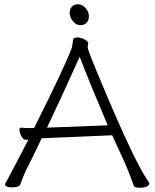

<svg xmlns="http://www.w3.org/2000/svg" viewBox="-20 -883 730 907"><path d="M612 -5Q593 -61 571 -111L510 -244L184 -230H177Q160 -193 144 -161L114 -101Q94 -63 76 -12Q71 2 37.5 2Q4 2 4 -12Q4 -16 7.5 -21Q11 -26 15 -34Q19 -42 28.5 -60Q38 -78 57.5 -114.5Q77 -151 114 -223H99Q90 -223 81 -239.5Q72 -256 72 -268Q72 -280 78 -280H80Q98 -278 119 -278H141Q278 -551 317 -651Q321 -661 323 -679Q325 -697 328.5 -701.5Q332 -706 346 -706Q360 -706 377 -698Q394 -690 397 -680L394 -660Q394 -646 463 -483Q614 -123 676 -33Q685 -20 685.5 -16Q686 -12 682 -8Q670 4 642.5 4Q615 4 612 -5ZM202 -280 489 -291Q402 -495 361 -603L356 -614L351 -603Q268 -418 202 -280ZM317 -651ZM389 -775.5Q378 -764 359 -764Q340 -764 324.5 -783Q309 -802 309 -821Q309 -840 319.5 -851.5Q330 -863 349 -863Q368 -863 384 -845Q400 -827 400 -807Q400 -787 389 -775.5Z"/></svg>

Font: LXGW WenKai TC Light
Style: Regular
Weight: 300
Designer: LXGW / Fontworks Inc.
Foundry: LXGW / Fontworks Inc.
Version: Version 1.330